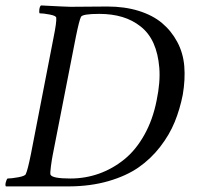

<svg xmlns="http://www.w3.org/2000/svg" viewBox="-26 -666 714 689"><path d="M246.1 -533.2 163.1 -109.4Q160.2 -95.2 156.7 -69.1Q153.3 -43 155.3 -39.1Q161.6 -25.4 226.6 -25.4Q279.8 -25.4 328.9 -42.7Q377.9 -60.1 419.7 -93.8Q461.4 -127.4 491.9 -181.9Q522.5 -236.3 536.1 -305.7Q549.8 -371.6 545.7 -422.6Q541.5 -473.6 525.1 -510.3Q508.8 -546.9 479.5 -570.3Q450.2 -593.8 413.1 -605Q376 -616.2 330.1 -616.2Q270 -616.2 264.6 -605.5Q258.3 -593.3 246.1 -533.2ZM359.4 -642.6Q421.4 -642.6 471.7 -627Q522 -611.3 555.4 -583.3Q588.9 -555.2 610.1 -515.6Q631.3 -476.1 635.3 -428.5Q639.2 -380.9 629.9 -326.2Q619.6 -273.9 600.8 -228Q582 -182.1 548.8 -139.2Q515.6 -96.2 471.4 -65.4Q427.2 -34.7 363.3 -16.1Q299.3 2.4 222.7 2.9H-4.9Q-7.8 -1 -5.4 -11.2Q-2.9 -21.5 1 -25.4Q14.6 -25.4 39.1 -29.8Q63.5 -34.2 66.4 -41Q73.2 -54.7 85 -113.3L166 -530.3Q177.7 -587.9 175.8 -602.5Q175.3 -609.4 152.6 -613.8Q129.9 -618.2 116.2 -618.2Q113.8 -621.6 115.2 -632.3Q116.7 -643.1 121.1 -646.5Q213.9 -641.6 227.5 -641.6Q244.6 -641.6 291.7 -642.1Q338.9 -642.6 359.4 -642.6Z"/></svg>

Font: Crimson
Style: Italic
Weight: 400
Italic angle: -11°
Version: Version 0.8